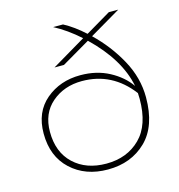

<svg xmlns="http://www.w3.org/2000/svg" viewBox="-104 -780 825 883"><g transform="rotate(-15 308.0 -339.0)"><path d="M291 -442Q368 -442 428 -410Q488 -378 522 -329Q496 -461 366 -586L231 -507H186L348 -603Q289 -656 228 -688H275Q324 -662 373 -617L493 -688H538L390 -601Q462 -532 509.5 -445.5Q557 -359 557 -266Q557 -129 485.5 -59.5Q414 10 303 10Q196 10 127.5 -53.5Q59 -117 59 -226Q59 -328 126.5 -385Q194 -442 291 -442ZM303 -18Q402 -18 464.5 -80Q527 -142 527 -266Q527 -270 526.5 -280Q526 -290 526 -294Q435 -414 291 -414Q206 -414 147.5 -364Q89 -314 89 -226Q89 -129 148 -73.5Q207 -18 303 -18Z"/></g></svg>

Font: Roundo ExtraLight
Style: Regular
Weight: 250
Designer: Namrata Goyal (Gurmukhi), Shiva Nallaperumal (Latin)
Foundry: Indian Type Foundry
Version: Version 1.000;PS 1.0;hotconv 1.0.88;makeotf.lib2.5.647800